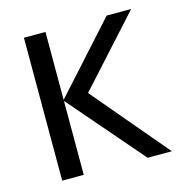

<svg xmlns="http://www.w3.org/2000/svg" viewBox="-85 -617 671 697"><g transform="rotate(-15 250.0 -268.5)"><path d="M65 -537H146V-282L376 -537H468L238 -283L477 0H386L146 -278V0H65Z"/></g></svg>

Font: Noto Sans Mono UI Cond
Style: Regular
Weight: 400
Width: 3
Monospace: yes
Designer: Monotype Design team
Foundry: Monotype Imaging Inc.
Version: Version 1.000